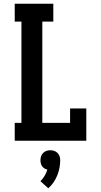

<svg xmlns="http://www.w3.org/2000/svg" viewBox="-20 -755 540 1030"><path d="M59 0V-96H95V-639H59V-735H266V-639H207V-96H356V-173H443V0ZM239 255 197 217Q210 204 219.5 188Q229 172 234 155Q226 153 218.5 148.5Q211 144 206 137Q201 130 199 121.5Q197 113 197 104Q197 93 200.5 83Q204 73 211.5 65.5Q219 58 229 54.5Q239 51 250 51Q261 51 271 54.5Q281 58 288.5 65.5Q296 73 299.5 83Q303 93 303 104Q303 125 299 146Q295 167 287 186.5Q279 206 267 223.5Q255 241 239 255Z"/></svg>

Font: Iosevka Curly Slab
Style: Bold
Weight: 700
Monospace: yes
Designer: Belleve Invis
Foundry: Belleve Invis
Version: Version 22.1.2; ttfautohint (v1.8.4)